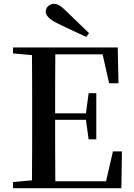

<svg xmlns="http://www.w3.org/2000/svg" viewBox="-20 -983 700 1003"><path d="M445 -810C406 -848 366 -886 330 -921C298 -953 281 -963 262 -963C237 -963 219 -943 219 -923C219 -904 233 -884 280 -861C329 -837 380 -813 431 -790ZM550 -548H599L595 -735H48V-704L147 -695C148 -595 148 -495 148 -393V-342C148 -241 148 -140 147 -41L48 -32V0H614L617 -192H570L534 -36H269C268 -138 268 -241 268 -357H429L443 -255H483V-496H443L429 -391H268C268 -499 268 -600 269 -699H516Z"/></svg>

Font: Noto Serif SC SemiBold
Style: Regular
Weight: 600
Designer: Ryoko NISHIZUKA 西塚涼子 (kana & ideographs); Frank Grießhammer (Latin, Greek & Cyrillic); Wenlong ZHANG 张文龙 (bopomofo); San
Foundry: Adobe
Version: Version 2.001;hotconv 1.1.0;makeotfexe 2.6.0